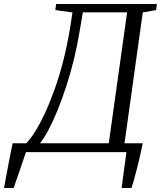

<svg xmlns="http://www.w3.org/2000/svg" viewBox="-74 -763 806 963"><path d="M-54 180Q-50 157 -44.2 127.5Q-38.5 98 -32.8 67Q-27 36 -21.2 7Q-15.5 -22 -10.5 -44.5H57.5Q77.5 -64 101.2 -101.5Q125 -139 149.8 -191.8Q174.5 -244.5 198.5 -311Q222.5 -377.5 242.5 -455Q262.5 -532.5 277 -620L289.5 -700.5L203.5 -712.5L207.5 -743H712.5L709.5 -712.5L642 -700.5L550.5 -44.5H642Q635.5 -11 627.2 23.8Q619 58.5 611 90Q603 121.5 596.2 145Q589.5 168.5 585.5 180H536Q539 158 542 134.8Q545 111.5 548.2 88.2Q551.5 65 554.5 42.8Q557.5 20.5 560 0H56.5Q51.5 13.5 43.2 38.2Q35 63 25.2 91Q15.5 119 7.2 143.2Q-1 167.5 -5.5 180ZM126.5 -44.5H471.5L563.5 -701H341.5L327 -615Q315 -540.5 297.5 -468.5Q280 -396.5 258.5 -330.8Q237 -265 214.2 -209Q191.5 -153 169 -111Q146.5 -69 126.5 -44.5Z"/></svg>

Font: Merriweather 72pt Light
Style: Italic
Weight: 300
Italic angle: -7.8°
Version: Version 2.101